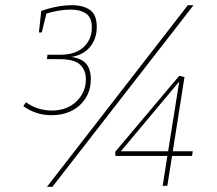

<svg xmlns="http://www.w3.org/2000/svg" viewBox="-20 -716 836 740"><path d="M179 -272Q148 -272 120.5 -281Q93 -290 70 -307L80 -322Q102 -306 127 -298Q152 -290 179 -290Q239 -290 275 -325.5Q311 -361 311 -410Q311 -445 289 -466.5Q267 -488 209 -488H161L163 -505H213Q252 -505 279 -518.5Q306 -532 320 -556Q334 -580 334 -610Q334 -648 312 -663.5Q290 -679 252 -679Q230 -679 206 -675Q182 -671 156 -663L160 -668L141 -591H130L139 -674Q171 -685 201 -690.5Q231 -696 257 -696Q301 -696 327 -677.5Q353 -659 353 -612Q353 -566 326.5 -534.5Q300 -503 252 -496L250 -497Q291 -493 310.5 -472Q330 -451 330 -411Q330 -370 310.5 -338.5Q291 -307 257 -289.5Q223 -272 179 -272ZM161 4 704 -696H726L182 4ZM626 -121 631 -115H425L424 -131L671 -424L691 -419L645 -127L641 -133H723L720 -115H637L644 -121L625 0H607ZM634 -133 627 -127 672 -409 676 -408 440 -126 439 -133Z"/></svg>

Font: Bitter Thin Thin
Style: Italic
Weight: 250
Italic angle: -9°
Version: Version 2.002